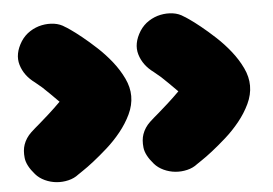

<svg xmlns="http://www.w3.org/2000/svg" viewBox="-44 -604 956 673"><g transform="rotate(-5 434.0 -268.0)"><path d="M625 -11Q610 1 589 6Q568 11 547 9Q526 7 506.5 -2Q487 -11 474 -26Q446 -58 443 -85Q440 -112 447 -132Q455 -155 474 -173Q488 -186 506 -201Q521 -214 540.5 -231.5Q560 -249 582 -271Q565 -288 551 -302Q537 -316 526 -326Q513 -337 502 -346Q465 -373 453.5 -412Q442 -451 469 -494Q482 -514 501.5 -526.5Q521 -539 543 -543.5Q565 -548 586.5 -545Q608 -542 625 -530Q626 -530 642 -519Q658 -508 681 -489.5Q704 -471 731 -446Q758 -421 781 -392Q804 -363 819 -331.5Q834 -300 834 -269Q834 -237 819 -205.5Q804 -174 781 -145.5Q758 -117 731 -93Q704 -69 681 -51Q658 -33 642 -22.5Q626 -12 625 -11ZM207 -11Q192 1 171 6Q150 11 129 9Q108 7 88.5 -2Q69 -11 56 -26Q28 -58 25 -85Q22 -112 29 -132Q37 -155 56 -173Q70 -186 88 -201Q103 -214 122.5 -231.5Q142 -249 164 -271Q147 -288 133 -302Q119 -316 108 -326Q95 -337 84 -346Q47 -373 35.5 -412Q24 -451 51 -494Q64 -514 83.5 -526.5Q103 -539 125 -543.5Q147 -548 168.5 -545Q190 -542 207 -530Q208 -530 224 -519Q240 -508 263 -489.5Q286 -471 313 -446Q340 -421 363 -392Q386 -363 401 -331.5Q416 -300 416 -269Q416 -237 401 -205.5Q386 -174 363 -145.5Q340 -117 313 -93Q286 -69 263 -51Q240 -33 224 -22.5Q208 -12 207 -11Z"/></g></svg>

Font: Sniglet
Style: ExtraBold
Weight: 800
Version: Version 2.000; ttfautohint (v0.95) -l 8 -r 50 -G 200 -x 14 -